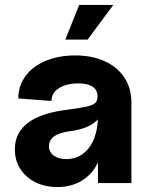

<svg xmlns="http://www.w3.org/2000/svg" viewBox="-20 -740 601 776"><path d="M40 -136Q40 -204 93.5 -244Q147 -284 255 -297Q309 -304 333.5 -310Q358 -316 366.5 -325.5Q375 -335 374 -354Q373 -378 353 -390.5Q333 -403 297 -403Q248 -403 218 -383.5Q188 -364 188 -332L54 -342Q54 -393 83 -432.5Q112 -472 164.5 -494Q217 -516 284 -516Q352 -516 403.5 -492.5Q455 -469 483 -426Q511 -383 511 -326V0H376V-141L396 -180Q396 -122 373 -77.5Q350 -33 308.5 -8.5Q267 16 212 16Q162 16 123 -3.5Q84 -23 62 -57.5Q40 -92 40 -136ZM376 -273V-318L391 -298Q391 -264 356 -240.5Q321 -217 264 -210Q220 -204 199 -189Q178 -174 178 -149Q178 -125 197.5 -111Q217 -97 248 -97Q287 -97 316 -119Q345 -141 360.5 -180.5Q376 -220 376 -273ZM300 -720H438L334 -580H244Z"/></svg>

Font: Uncut Sans Variable
Style: Regular
Weight: 400
Designer: Kasper Nordkvist
Foundry: UNCUT.wtf
Version: Version 1.304;Glyphs 3.2 (3246)